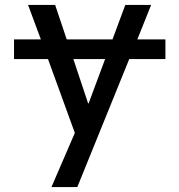

<svg xmlns="http://www.w3.org/2000/svg" viewBox="-20 -540 729 780"><path d="M37 -300V-380H146L94 -520H204L251 -380H437L489 -520H594L538 -380H652V-300H505L294 220H189L284 0L175 -300ZM338 -120H340L407 -300H278Z"/></svg>

Font: M PLUS 1p Medium
Style: Regular
Weight: 500
Version: Version 1.062